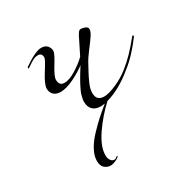

<svg xmlns="http://www.w3.org/2000/svg" viewBox="-178 -622 1108 1127"><g transform="rotate(-30 376.5 -58.5)"><path d="M419 -300 462 -386Q469 -401 472.5 -408Q476 -415 482 -424Q488 -433 492.5 -436.5Q497 -440 502 -440Q515 -440 531.5 -433.5Q548 -427 548 -413Q548 -397 530.5 -371Q513 -345 484 -307.5Q455 -270 439 -239Q438 -237 424 -211.5Q410 -186 405 -175.5Q400 -165 390.5 -144.5Q381 -124 377.5 -108.5Q374 -93 374 -79Q374 -27 426 -27Q457 -27 510.5 -50.5Q564 -74 605 -108Q667 -156 741 -248Q745 -254 749 -254Q753 -254 753 -250Q753 -248 751 -244Q683 -152 613 -98Q520 -21 428 5Q359 69 308.5 143.5Q258 218 258 275Q258 296 267.5 310Q277 324 292 324Q299 324 306 318Q313 312 314 312Q317 312 317 315Q317 321 295 332Q273 343 257 343Q233 343 215.5 327.5Q198 312 198 279Q198 246 218 208Q238 170 275 131Q312 92 340 67Q368 42 407 10Q392 13 379 13Q345 13 325.5 -5.5Q306 -24 306 -61Q306 -71 309 -84Q312 -97 315 -107.5Q318 -118 326 -134Q334 -150 338.5 -159.5Q343 -169 353.5 -186.5Q364 -204 367.5 -210.5Q371 -217 383 -235.5Q395 -254 396 -256Q359 -228 308 -203Q257 -178 218 -178Q188 -178 171.5 -194Q155 -210 155 -235Q155 -264 195 -327Q235 -390 235 -401Q235 -432 208 -432Q201 -432 194 -430.5Q187 -429 182 -427Q177 -425 169 -420.5Q161 -416 158 -414Q155 -412 146 -406Q137 -400 134 -398Q125 -392 124 -392Q120 -392 120 -396Q120 -400 126 -404Q207 -460 246 -460Q272 -460 286 -445Q300 -430 300 -408Q300 -392 264 -334Q228 -276 228 -254Q228 -213 264 -213Q297 -213 343.5 -242Q390 -271 419 -300Z"/></g></svg>

Font: Miama Nueva
Style: Medium
Weight: 400
Italic angle: -28°
Version: Version 1.0